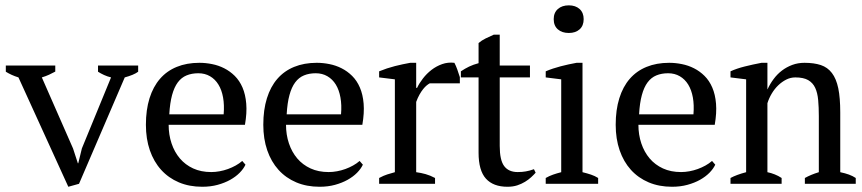

<svg xmlns="http://www.w3.org/2000/svg" viewBox="-20 -695 3260 726"><path d="M238.3 11.2 49.8 -402.3Q35.6 -406.7 23.9 -412.1Q12.2 -417.5 2 -423.8V-447.3H189V-424.3Q177.7 -418 165.3 -412.4Q152.8 -406.7 138.2 -402.3L256.3 -133.3L274.4 -77.6H275.9L289.6 -133.8L399.9 -402.3Q385.7 -405.8 373.5 -411.4Q361.3 -417 350.6 -423.8V-447.3H502.4V-423.8Q494.1 -417.5 481 -412.1Q467.8 -406.7 451.7 -402.3L278.8 0Z M908.2 -72.3Q900.9 -56.6 886.2 -41.7Q871.6 -26.9 850.6 -15.1Q829.6 -3.4 803 3.9Q776.4 11.2 744.6 11.2Q695.8 11.2 656.5 -5.4Q617.2 -22 589.4 -52.7Q561.5 -83.5 546.6 -126.7Q531.7 -169.9 531.7 -223.1Q531.7 -279.8 545.4 -323.5Q559.1 -367.2 585 -397Q610.8 -426.8 648.4 -442.1Q686 -457.5 733.9 -457.5Q757.8 -457.5 782 -452.6Q806.2 -447.8 827.9 -436.8Q849.6 -425.8 867.7 -408Q885.7 -390.1 897 -364Q908.2 -337.9 911.1 -303Q914.1 -268.1 906.2 -223.1H617.7Q617.7 -185.5 628.7 -152.8Q639.6 -120.1 660.2 -95.9Q680.7 -71.8 710.4 -58.1Q740.2 -44.4 778.8 -44.4Q794.4 -44.4 810.5 -47.4Q826.7 -50.3 842 -55.9Q857.4 -61.5 871.1 -69.1Q884.8 -76.7 896 -86.4ZM730 -418Q705.1 -418 685.5 -409.9Q666 -401.9 652.3 -383.5Q638.7 -365.2 630.6 -335.4Q622.6 -305.7 620.1 -262.7H825.7Q828.6 -297.9 823.5 -326.4Q818.4 -355 805.9 -375.2Q793.5 -395.5 774.2 -406.7Q754.9 -418 730 -418Z M1352.1 -72.3Q1344.7 -56.6 1330.1 -41.7Q1315.4 -26.9 1294.4 -15.1Q1273.4 -3.4 1246.8 3.9Q1220.2 11.2 1188.5 11.2Q1139.6 11.2 1100.3 -5.4Q1061 -22 1033.2 -52.7Q1005.4 -83.5 990.5 -126.7Q975.6 -169.9 975.6 -223.1Q975.6 -279.8 989.3 -323.5Q1002.9 -367.2 1028.8 -397Q1054.7 -426.8 1092.3 -442.1Q1129.9 -457.5 1177.7 -457.5Q1201.7 -457.5 1225.8 -452.6Q1250 -447.8 1271.7 -436.8Q1293.5 -425.8 1311.5 -408Q1329.6 -390.1 1340.8 -364Q1352.1 -337.9 1355 -303Q1357.9 -268.1 1350.1 -223.1H1061.5Q1061.5 -185.5 1072.5 -152.8Q1083.5 -120.1 1104 -95.9Q1124.5 -71.8 1154.3 -58.1Q1184.1 -44.4 1222.7 -44.4Q1238.3 -44.4 1254.4 -47.4Q1270.5 -50.3 1285.9 -55.9Q1301.3 -61.5 1314.9 -69.1Q1328.6 -76.7 1339.8 -86.4ZM1173.8 -418Q1148.9 -418 1129.4 -409.9Q1109.9 -401.9 1096.2 -383.5Q1082.5 -365.2 1074.5 -335.4Q1066.4 -305.7 1064 -262.7H1269.5Q1272.5 -297.9 1267.3 -326.4Q1262.2 -355 1249.8 -375.2Q1237.3 -395.5 1218 -406.7Q1198.7 -418 1173.8 -418Z M1605 -379.9Q1600.1 -377.4 1593.5 -372.1Q1586.9 -366.7 1580.1 -358.2Q1573.2 -349.6 1566.4 -337.6Q1559.6 -325.7 1553.7 -309.6V-43.9Q1571.8 -41.5 1589.4 -36.6Q1606.9 -31.7 1625 -22V0H1413.6V-22Q1430.7 -31.2 1444.8 -35.6Q1459 -40 1473.1 -43.9V-395L1413.6 -402.3V-425.3Q1443.4 -437.5 1473.4 -445.1Q1503.4 -452.6 1531.2 -457.5H1553.7V-362.8H1557.1Q1565.4 -380.4 1579.3 -398.4Q1593.3 -416.5 1611.6 -430.7Q1629.9 -444.8 1651.9 -452.6Q1673.8 -460.4 1698.2 -457.5Q1704.1 -446.3 1709 -432.6Q1713.9 -418.9 1718.8 -403.3V-379.9Z M1722.7 -425.3Q1738.8 -436 1754.2 -443.4Q1769.5 -450.7 1789.6 -456.1V-532.2Q1800.8 -542 1816.2 -549.6Q1831.5 -557.1 1847.2 -564H1869.6V-447.3H1983.9V-402.3H1869.6V-143.1Q1869.6 -89.4 1886.5 -66.9Q1903.3 -44.4 1937.5 -44.4Q1954.1 -44.4 1968.3 -46.9Q1982.4 -49.3 1999 -55.2L2005.4 -42Q1998.5 -34.2 1988.5 -24.9Q1978.5 -15.6 1965.3 -7.6Q1952.1 0.5 1935.8 5.9Q1919.4 11.2 1898.9 11.2Q1845.2 11.2 1817.4 -19.5Q1789.6 -50.3 1789.6 -117.7V-402.3H1722.7Z M2241.7 0H2043.5V-22Q2057.1 -29.8 2071.3 -34.7Q2085.4 -39.6 2102.1 -43.9V-395L2043.5 -402.3V-425.3Q2069.8 -436.5 2099.9 -444.3Q2129.9 -452.1 2160.2 -457.5H2182.6V-43.9Q2200.2 -39.6 2214.8 -34.7Q2229.5 -29.8 2241.7 -22ZM2073.7 -622.6Q2073.7 -647 2089.4 -660.9Q2105 -674.8 2130.9 -674.8Q2156.2 -674.8 2171.6 -660.9Q2187 -647 2187 -622.6Q2187 -597.7 2171.6 -584Q2156.2 -570.3 2130.9 -570.3Q2105 -570.3 2089.4 -584Q2073.7 -597.7 2073.7 -622.6Z M2684.6 -72.3Q2677.2 -56.6 2662.6 -41.7Q2647.9 -26.9 2627 -15.1Q2606 -3.4 2579.3 3.9Q2552.7 11.2 2521 11.2Q2472.2 11.2 2432.9 -5.4Q2393.6 -22 2365.7 -52.7Q2337.9 -83.5 2323 -126.7Q2308.1 -169.9 2308.1 -223.1Q2308.1 -279.8 2321.8 -323.5Q2335.4 -367.2 2361.3 -397Q2387.2 -426.8 2424.8 -442.1Q2462.4 -457.5 2510.3 -457.5Q2534.2 -457.5 2558.3 -452.6Q2582.5 -447.8 2604.2 -436.8Q2626 -425.8 2644 -408Q2662.1 -390.1 2673.3 -364Q2684.6 -337.9 2687.5 -303Q2690.4 -268.1 2682.6 -223.1H2394Q2394 -185.5 2405 -152.8Q2416 -120.1 2436.5 -95.9Q2457 -71.8 2486.8 -58.1Q2516.6 -44.4 2555.2 -44.4Q2570.8 -44.4 2586.9 -47.4Q2603 -50.3 2618.4 -55.9Q2633.8 -61.5 2647.5 -69.1Q2661.1 -76.7 2672.4 -86.4ZM2506.3 -418Q2481.4 -418 2461.9 -409.9Q2442.4 -401.9 2428.7 -383.5Q2415 -365.2 2407 -335.4Q2398.9 -305.7 2396.5 -262.7H2602.1Q2605 -297.9 2599.9 -326.4Q2594.7 -355 2582.3 -375.2Q2569.8 -395.5 2550.5 -406.7Q2531.2 -418 2506.3 -418Z M3215.8 0H3023.4V-22Q3034.7 -28.3 3047.6 -33.7Q3060.5 -39.1 3076.2 -43.9V-255.9Q3076.2 -289.6 3073.7 -316.7Q3071.3 -343.8 3062.5 -362.8Q3053.7 -381.8 3035.9 -392.1Q3018.1 -402.3 2987.3 -402.3Q2969.2 -402.3 2952.9 -394Q2936.5 -385.7 2922.6 -372.3Q2908.7 -358.9 2898.2 -341.3Q2887.7 -323.7 2881.8 -304.7V-43.9Q2896 -41 2909.4 -35.6Q2922.9 -30.3 2935.5 -22V0H2742.2V-22Q2764.6 -34.2 2801.3 -43.9V-395L2742.2 -402.3V-425.3Q2765.6 -436 2795.9 -443.6Q2826.2 -451.2 2859.4 -457.5H2881.8V-357.4H2882.3Q2891.6 -377.9 2905.3 -396.2Q2918.9 -414.6 2936.5 -428Q2954.1 -441.4 2975.6 -449.5Q2997.1 -457.5 3022 -457.5Q3058.1 -457.5 3083.7 -449Q3109.4 -440.4 3125.7 -418.9Q3142.1 -397.5 3149.7 -361.3Q3157.2 -325.2 3157.2 -270V-43.9Q3175.8 -40 3189.9 -34.9Q3204.1 -29.8 3215.8 -22Z"/></svg>

Font: PT Astra Serif
Style: Regular
Weight: 400
Designer: A.Korolkova, I. Chaeva
Foundry: ParaType Ltd
Version: Version 1.002